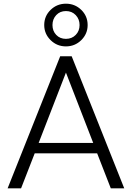

<svg xmlns="http://www.w3.org/2000/svg" viewBox="-20 -1025 718 1045"><path d="M21.5 0 307.6 -718.8H370.1L656.2 0H583L508.8 -190.4H168.9L94.7 0ZM190.4 -247.1H487.3L338.9 -629.9ZM220.7 -888.7Q220.7 -937.5 255.4 -971.2Q290 -1004.9 338.9 -1004.9Q387.7 -1004.9 422.4 -971.2Q457 -937.5 457 -888.7Q457 -840.8 422.4 -806.6Q387.7 -772.5 338.9 -772.5Q290 -772.5 255.4 -806.6Q220.7 -840.8 220.7 -888.7ZM286.1 -942.9Q265.6 -920.9 265.6 -888.7Q265.6 -856.4 286.1 -835Q306.6 -813.5 338.9 -813.5Q371.1 -813.5 392.1 -835Q413.1 -856.4 413.1 -888.7Q413.1 -920.9 392.1 -942.9Q371.1 -964.8 338.9 -964.8Q306.6 -964.8 286.1 -942.9Z"/></svg>

Font: Min Sans Light
Style: Regular
Weight: 300
Designer: Jinseong-Kim, NotoSansCJK, Nunito
Foundry: Jinseong-Kim
Version: Version 1.400;Glyphs 3.1.2 (3151)